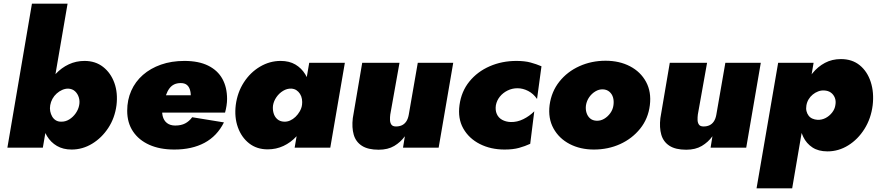

<svg xmlns="http://www.w3.org/2000/svg" viewBox="-20 -800 4762 1040"><path d="M346 -780H153L20 0H212ZM611 -230Q619 -297 599.5 -351Q580 -405 538.5 -437.5Q497 -470 438 -470Q392 -470 352.5 -451.5Q313 -433 282 -400Q251 -367 231.5 -324Q212 -281 205 -231Q199 -184 206.5 -140.5Q214 -97 234.5 -63Q255 -29 288.5 -9.5Q322 10 368 10Q427 10 479 -21.5Q531 -53 566.5 -107Q602 -161 611 -230ZM409 -231Q405 -208 390.5 -187Q376 -166 355 -153Q334 -140 310 -141Q294 -141 282 -148.5Q270 -156 262.5 -169Q255 -182 252 -197.5Q249 -213 252 -230Q255 -248 264 -264.5Q273 -281 287 -293.5Q301 -306 317 -313Q333 -320 349 -320Q372 -319 386.5 -305.5Q401 -292 407 -272Q413 -252 409 -231Z M924 10Q1020 10 1088 -26.5Q1156 -63 1193 -137L1021 -165Q1005 -143 983 -131.5Q961 -120 929 -120Q902 -120 884.5 -133.5Q867 -147 861 -172Q855 -197 863 -230Q871 -262 879 -284.5Q887 -307 898 -321.5Q909 -336 924 -343Q939 -350 959 -350Q979 -350 991 -341Q1003 -332 1008.5 -315Q1014 -298 1014 -274Q1014 -267 1010 -257Q1006 -247 1000 -238L1038 -284H762V-190H1199Q1204 -208 1207 -227.5Q1210 -247 1210 -264Q1210 -327 1184.5 -373Q1159 -419 1107.5 -444.5Q1056 -470 979 -470Q909 -470 852 -450Q795 -430 754 -394Q713 -358 691 -308.5Q669 -259 669 -200Q669 -135 700.5 -88Q732 -41 789 -15.5Q846 10 924 10Z M1655 -460 1576 0H1769L1848 -460ZM1257 -231Q1249 -165 1268.5 -110.5Q1288 -56 1329.5 -23.5Q1371 9 1430 9Q1476 9 1515.5 -9.5Q1555 -28 1585.5 -61Q1616 -94 1636 -137.5Q1656 -181 1662 -230Q1668 -277 1661 -320.5Q1654 -364 1633.5 -397.5Q1613 -431 1580 -450.5Q1547 -470 1500 -470Q1441 -470 1388.5 -439Q1336 -408 1301 -354Q1266 -300 1257 -231ZM1459 -230Q1463 -253 1477.5 -274Q1492 -295 1513.5 -308Q1535 -321 1558 -320Q1574 -319 1585.5 -311.5Q1597 -304 1605 -291.5Q1613 -279 1615.5 -263.5Q1618 -248 1616 -231Q1613 -213 1603.5 -196.5Q1594 -180 1580.5 -167Q1567 -154 1551 -147Q1535 -140 1518 -141Q1496 -142 1481.5 -155Q1467 -168 1461.5 -188.5Q1456 -209 1459 -230Z M2094 -180 2144 -460H1942L1891 -160Q1885 -109 1896 -70.5Q1907 -32 1940 -10.5Q1973 11 2031 11Q2081 11 2115.5 -9.5Q2150 -30 2173 -62L2163 0H2356L2435 -460H2243L2194 -178Q2190 -156 2180.5 -142Q2171 -128 2157 -121.5Q2143 -115 2125 -115Q2107 -115 2100 -125Q2093 -135 2092.5 -150Q2092 -165 2094 -180Z M2666 -230Q2671 -256 2687.5 -276.5Q2704 -297 2729 -309.5Q2754 -322 2783 -322Q2812 -322 2840.5 -307.5Q2869 -293 2889 -264L2913 -441Q2885 -453 2853.5 -461.5Q2822 -470 2777 -470Q2699 -470 2632.5 -441Q2566 -412 2522.5 -358.5Q2479 -305 2469 -231Q2459 -158 2489.5 -104Q2520 -50 2579 -20Q2638 10 2713 10Q2759 10 2791.5 1Q2824 -8 2852 -21L2874 -197Q2848 -171 2814.5 -154.5Q2781 -138 2746 -139Q2720 -140 2700 -151Q2680 -162 2671 -182.5Q2662 -203 2666 -230Z M2957 -231Q2948 -159 2978 -104.5Q3008 -50 3065.5 -20Q3123 10 3197 10Q3274 10 3339 -19.5Q3404 -49 3447.5 -103Q3491 -157 3500 -230Q3509 -302 3479.5 -356.5Q3450 -411 3392.5 -441Q3335 -471 3260 -471Q3184 -471 3118.5 -441.5Q3053 -412 3010 -358Q2967 -304 2957 -231ZM3154 -230Q3158 -254 3171.5 -273.5Q3185 -293 3205 -305Q3225 -317 3246 -316Q3267 -315 3281 -303Q3295 -291 3300.5 -272.5Q3306 -254 3303 -231Q3300 -207 3286 -187.5Q3272 -168 3252.5 -156.5Q3233 -145 3211 -146Q3190 -147 3176.5 -158.5Q3163 -170 3157 -189Q3151 -208 3154 -230Z M3760 -180 3810 -460H3608L3557 -160Q3551 -109 3562 -70.5Q3573 -32 3606 -10.5Q3639 11 3697 11Q3747 11 3781.5 -9.5Q3816 -30 3839 -62L3829 0H4022L4101 -460H3909L3860 -178Q3856 -156 3846.5 -142Q3837 -128 3823 -121.5Q3809 -115 3791 -115Q3773 -115 3766 -125Q3759 -135 3758.5 -150Q3758 -165 3760 -180Z M4271 220 4387 -460H4195L4078 220ZM4707 -230Q4715 -299 4696.5 -356Q4678 -413 4637 -446.5Q4596 -480 4535 -480Q4487 -480 4448.5 -459.5Q4410 -439 4381.5 -404Q4353 -369 4335.5 -324.5Q4318 -280 4311 -230Q4305 -183 4309.5 -138.5Q4314 -94 4331 -58.5Q4348 -23 4380.5 -1.5Q4413 20 4462 20Q4522 20 4574.5 -12.5Q4627 -45 4662.5 -101.5Q4698 -158 4707 -230ZM4505 -231Q4502 -209 4487 -190Q4472 -171 4451.5 -160.5Q4431 -150 4408 -151Q4393 -152 4380.5 -157.5Q4368 -163 4360 -173.5Q4352 -184 4348.5 -198Q4345 -212 4348 -229Q4351 -247 4360 -262Q4369 -277 4382.5 -288Q4396 -299 4412 -305Q4428 -311 4444 -310Q4466 -309 4480.5 -298.5Q4495 -288 4502 -270.5Q4509 -253 4505 -231Z"/></svg>

Font: Jost Black
Style: Italic
Weight: 900
Italic angle: -5°
Version: Version 3.710